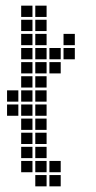

<svg xmlns="http://www.w3.org/2000/svg" viewBox="-20 -665 340 680"><path d="M55 -645V-605H95V-645ZM55 -595V-555H95V-595ZM55 -545V-505H95V-545ZM55 -495V-455H95V-495ZM55 -445V-405H95V-445ZM55 -395V-355H95V-395ZM55 -345V-305H95V-345ZM55 -295V-255H95V-295ZM55 -245V-205H95V-245ZM55 -195V-155H95V-195ZM55 -145V-105H95V-145ZM55 -95V-55H95V-95ZM105 -45V-5H145V-45ZM105 -95V-55H145V-95ZM105 -145V-105H145V-145ZM105 -195V-155H145V-195ZM105 -245V-205H145V-245ZM105 -295V-255H145V-295ZM105 -345V-305H145V-345ZM105 -395V-355H145V-395ZM105 -445V-405H145V-445ZM105 -495V-455H145V-495ZM105 -545V-505H145V-545ZM105 -595V-555H145V-595ZM105 -645V-605H145V-645ZM155 -95V-55H195V-95ZM155 -45V-5H195V-45ZM5 -345V-305H45V-345ZM5 -295V-255H45V-295ZM155 -495V-455H195V-495ZM155 -445V-405H195V-445ZM205 -545V-505H245V-545ZM205 -495V-455H245V-495Z"/></svg>

Font: Nose Transport 13 Square
Style: Regular
Weight: 400
Designer: Nico Rohrbach
Foundry: Nose
Version: Version 1.400;Glyphs 3.2.3 (3260)